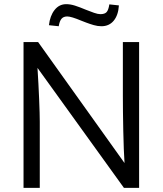

<svg xmlns="http://www.w3.org/2000/svg" viewBox="-20 -902 781 922"><path d="M93 -700H163L578 -119Q574 -177 572 -273Q570 -369 570 -443V-700H648V0H575L160 -576Q165 -498 168 -425.5Q171 -353 171 -318V0H93ZM298 -882Q318 -882 340 -875Q362 -868 393 -855Q413 -847 431.5 -840.5Q450 -834 462 -834Q483 -834 492 -844Q501 -854 505 -881L551 -876Q548 -829 526 -802.5Q504 -776 467 -776Q449 -776 430 -781.5Q411 -787 394 -793.5Q377 -800 372 -802Q322 -823 303 -823Q285 -823 275.5 -812Q266 -801 262 -776L215 -781Q220 -826 242 -854Q264 -882 298 -882Z"/></svg>

Font: Lexend HM
Style: Regular
Weight: 400
Designer: Bonnie Shaver-Troup, Thomas Jockin, Octavio Pardo
Foundry: Lexend
Version: Version 1.091